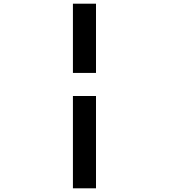

<svg xmlns="http://www.w3.org/2000/svg" viewBox="-20 -895 1040 1040"><path d="M395 -250V-247.5ZM395 -247.5V-240ZM375 -875H500V-500H375ZM375 -375H500V125H375Z"/></svg>

Font: Dogica
Style: Regular
Weight: 400
Monospace: yes
Designer: Roberto Mocci
Version: Version 001.012